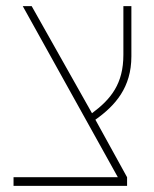

<svg xmlns="http://www.w3.org/2000/svg" viewBox="-20 -604 502 624"><path d="M24 0H393V-28L290 -215C355 -261 407 -320 407 -421V-584H381V-426C381 -332 341 -282 279 -236L83 -584H54L363 -28H24Z"/></svg>

Font: Noto Sans Hebrew SemiCondensed Thin
Style: Regular
Weight: 100
Width: 4
Designer: Monotype Design Team
Foundry: Monotype Imaging Inc.
Version: Version 2.004